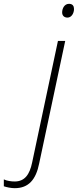

<svg xmlns="http://www.w3.org/2000/svg" viewBox="-159 -744 407 1004"><path d="M194 -652C215 -652 228 -675 228 -697C228 -712 221 -724 202 -724C178 -724 166 -700 166 -679C166 -662 177 -652 194 -652ZM-82 240C-10 240 29 196 46 110L182 -530H144L9 106C-4 169 -30 205 -82 205C-100 205 -123 202 -139 194V230C-125 235 -101 240 -82 240Z"/></svg>

Font: Noto Sans ExtraLight
Style: Italic
Weight: 200
Italic angle: -12°
Designer: Monotype Design Team
Foundry: Monotype Imaging Inc.
Version: Version 2.013